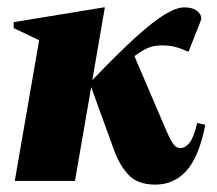

<svg xmlns="http://www.w3.org/2000/svg" viewBox="-20 -490 589 520"><path d="M20 0 86 -381 17 -414V-430L261 -470H264L230 -273Q300 -346 347.5 -389Q395 -432 426.5 -451Q458 -470 479 -470Q491 -470 499.5 -467.5Q508 -465 513 -461Q518 -457 521.5 -452Q525 -447 525 -440Q525 -438 523 -432L491 -351H487L473 -357Q466 -360 452 -363.5Q438 -367 419 -367Q398 -367 383 -361Q368 -355 354 -345L344 -338L431 -135Q439 -116 447.5 -102.5Q456 -89 469 -89Q482 -89 493.5 -103.5Q505 -118 514 -157L536 -152Q519 -65 485 -27.5Q451 10 401 10Q352 10 327.5 -17Q303 -44 289 -83L227 -254L183 0Z"/></svg>

Font: Spectral SC ExtraBold
Style: Italic
Weight: 800
Italic angle: -10°
Designer: Jean-Baptiste Levee
Foundry: Production Type
Version: Version 2.001